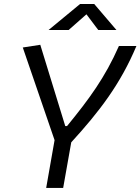

<svg xmlns="http://www.w3.org/2000/svg" viewBox="-20 -918 686 938"><path d="M205.6 0H288.6L328.1 -222.7C465.3 -372.6 568.4 -507.3 646.5 -693.4H561C493.2 -539.6 416 -434.6 307.6 -302.2H298.8L176.8 -699.2L91.3 -686L246.6 -233.4ZM217.3 -771.5H315.4L402.3 -848.1L460 -771.5H548.8L440.4 -898.4H371.1Z"/></svg>

Font: Cascadia Mono SemiLight
Style: Italic
Weight: 350
Italic angle: -10°
Monospace: yes
Designer: Aaron Bell
Foundry: Saja Typeworks
Version: Version 2404.023